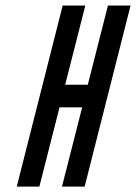

<svg xmlns="http://www.w3.org/2000/svg" viewBox="-20 -687 501 707"><path d="M291.7 0H208.3L282.5 -291.7H199.2L125 0H41.7L210.8 -666.7H294.2L220 -375H303.3L377.5 -666.7H460.8Z"/></svg>

Font: Yulong
Style: Italic
Weight: 400
Italic angle: -14.25°
Designer: GGBotNet
Foundry: f0n7.com
Version: 1.00